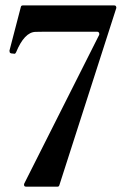

<svg xmlns="http://www.w3.org/2000/svg" viewBox="-20 -703 470 723"><path d="M58.6 -677.2Q59.6 -682.6 66.4 -682.6H410.6Q415 -682.6 416.5 -679.7Q418 -676.8 418 -674.3V-673.8V-673.3V-672.9L203.6 -5.9Q202.1 0 196.3 0H78.1Q73.2 0 71.3 -3.4Q70.3 -6.3 70.3 -7.3Q70.3 -8.8 71.3 -11.7L353.5 -571.8Q354 -572.8 354 -575.2Q354 -576.7 353 -579.6Q350.6 -583.5 346.7 -583.5H337.4H335.9H335.4H325.7H324.2H323.7H319.8H318.4H317.9H265.6H264.2H263.7H241.7H240.2H239.7H230H228.5H228H224.1H222.7H222.2H169.9H168.5H168H155.8H155.3Q154.8 -583.5 144.5 -583.5Q134.3 -583.5 113.8 -583Q71.8 -582 40.5 -505.9Q38.1 -500.5 34.2 -500.5Q32.2 -500.5 31.2 -501L22 -502Q18.1 -502.9 16.6 -505.9Q15.6 -508.8 15.6 -512.2Z"/></svg>

Font: UnifrakturMaguntia sl
Style: Regular
Weight: 400
Designer: j. 'mach' wust, based on a font by Peter Wiegel, original typeface by Carl Albert Fahrenwaldt 1901
Version: Version 2010-11-24